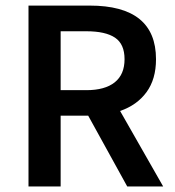

<svg xmlns="http://www.w3.org/2000/svg" viewBox="-20 -674 632 694"><path d="M83 0V-653.8H304.2Q543.9 -653.8 543.9 -460Q543.9 -387.7 509.5 -340.8Q475.1 -293.9 414.1 -272.9L569.8 0H439.9L298.8 -255.9H199.2V0ZM199.2 -348.1H292Q359.4 -348.1 394.8 -376.5Q430.2 -404.8 430.2 -460Q430.2 -514.6 395.8 -537.8Q361.3 -561 292 -561H199.2Z"/></svg>

Font: Source Sans 3 Semibold
Style: Regular
Weight: 600
Designer: Paul D. Hunt
Foundry: Adobe
Version: Version 3.052;hotconv 1.1.0;makeotfexe 2.6.0